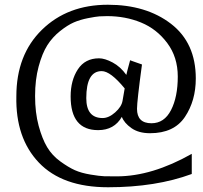

<svg xmlns="http://www.w3.org/2000/svg" viewBox="-20 -772 857 810"><path d="M497 -347 506 -399Q446 -472 409 -472Q344 -472 344 -358Q344 -274 413 -274Q439 -274 466 -298Q493 -322 497 -347ZM806 -441Q806 -347 760 -278.5Q714 -210 613 -210Q565 -210 534.5 -231.5Q504 -253 494 -279Q462 -223 394 -223Q278 -223 278 -365Q278 -433 308.5 -479.5Q339 -526 398 -526Q422 -526 455 -508.5Q488 -491 513 -456Q513 -459 529 -518Q527 -518 579 -500Q558 -345 558 -313Q558 -252 619 -252Q673 -252 701.5 -307.5Q730 -363 730 -449Q730 -531 685.5 -590.5Q641 -650 575 -677Q509 -704 432 -704Q414 -704 399.5 -703Q385 -702 351.5 -695.5Q318 -689 291.5 -677.5Q265 -666 233 -640.5Q201 -615 179.5 -581Q158 -547 143 -491.5Q128 -436 128 -367Q128 -297 143 -241.5Q158 -186 179 -151Q200 -116 234.5 -91Q269 -66 296 -54Q323 -42 362 -35.5Q401 -29 419.5 -28.5Q438 -28 466 -28Q471 -28 473 -28Q621 -28 789 -123V-38Q637 18 436 18Q243 18 144 -86Q45 -190 49 -366Q49 -541 157 -646.5Q265 -752 435 -752Q597 -752 701.5 -671.5Q806 -591 806 -441Z"/></svg>

Font: Afta sans
Style: Regular
Weight: 400
Designer: par.qink
Foundry: Oriol Esparraguera Font
Version: Version 1.000